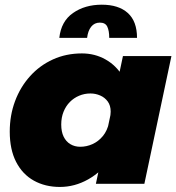

<svg xmlns="http://www.w3.org/2000/svg" viewBox="-20 -764 732 798"><path d="M229 13Q168 13 120.8 -13.2Q73.5 -39.5 47 -91Q20.5 -142.5 20.5 -217Q20.5 -284.5 42.5 -343.5Q64.5 -402.5 104.8 -447.2Q145 -492 200 -517Q255 -542 320.5 -542Q374 -542 418.5 -517Q463 -492 489.8 -447Q516.5 -402 516.5 -342.5Q516.5 -328.5 514.2 -309.5Q512 -290.5 508 -276L436.5 -272Q438 -279 439 -286.2Q440 -293.5 440 -300Q440 -325.5 427.8 -342.2Q415.5 -359 396.2 -367.2Q377 -375.5 356 -375.5Q331 -375.5 309 -366.2Q287 -357 270.2 -340Q253.5 -323 244 -299.2Q234.5 -275.5 234.5 -246.5Q234.5 -216.5 244.5 -196Q254.5 -175.5 272.5 -164.8Q290.5 -154 313.5 -154Q340 -154 364.8 -165.2Q389.5 -176.5 407.8 -198.8Q426 -221 433 -254L501.5 -244.5Q485 -166 443.8 -108Q402.5 -50 346.5 -18.5Q290.5 13 229 13ZM580 0H378.5L491 -531H692.5ZM226.5 -606.5Q234 -675.5 283.5 -710Q333 -744.5 403 -744.5Q473 -744.5 511.2 -710Q549.5 -675.5 549.5 -606.5H434Q434 -636 426 -653Q418 -670 395 -670Q372.5 -670 359 -653Q345.5 -636 342 -606.5Z"/></svg>

Font: Epilogue Black
Style: Italic
Weight: 900
Italic angle: -12°
Designer: Tyler Finck
Foundry: Etcetera Type Co
Version: Version 2.111